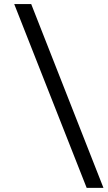

<svg xmlns="http://www.w3.org/2000/svg" viewBox="-20 -762 524 928"><path d="M398.9 146 48.8 -742.2H130.9L480 146Z"/></svg>

Font: ClearSansRegular
Style: Regular
Weight: 400
Foundry: Intel Corporation
Version: Version 1.00